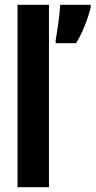

<svg xmlns="http://www.w3.org/2000/svg" viewBox="-20 -780 398 800"><path d="M358 -749Q352 -725 342.5 -698Q333 -671 321.5 -646Q310 -621 297 -600H212V-613Q214 -624 217 -643Q220 -662 223 -683.5Q226 -705 228 -725.5Q230 -746 231 -760H358ZM184 0H53V-760H184Z"/></svg>

Font: Noto Sans Display ExtraCondensed
Style: Bold
Weight: 700
Width: 2
Designer: Monotype Design Team
Foundry: Monotype Imaging Inc.
Version: Version 2.003